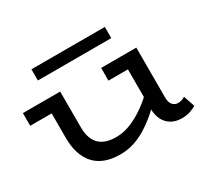

<svg xmlns="http://www.w3.org/2000/svg" viewBox="-135 -875 1189 1101"><g transform="rotate(-30 459.0 -325.0)"><path d="M376 14Q318 14 275.5 -2.5Q233 -19 205.5 -50.5Q178 -82 164.5 -126Q151 -170 151 -226V-471H256V-235Q256 -202 263.5 -174.5Q271 -147 288.5 -126.5Q306 -106 334.5 -95Q363 -84 405 -84Q446 -84 486.5 -98Q527 -112 566 -136Q605 -160 641 -190.5Q677 -221 709 -255V-172Q672 -134 633.5 -100.5Q595 -67 554 -41Q513 -15 469 -0.5Q425 14 376 14ZM9 -387V-471H234V-387ZM784 11Q747 11 718 -5Q689 -21 672.5 -52.5Q656 -84 656 -129V-471H760V-142Q760 -106 775 -91Q790 -76 809 -76Q823 -76 834.5 -80Q846 -84 856 -90L881 -16Q864 -5 840.5 3Q817 11 784 11ZM527 -387V-471H745V-387ZM663 -664V-590H177V-664Z"/></g></svg>

Font: BioRhyme SemiExpanded
Style: Regular
Weight: 400
Width: 6
Designer: Aoife Mooney
Foundry: Aoife Mooney Type
Version: Version 1.600;gftools[0.9.33]